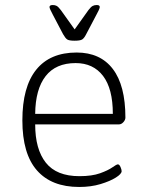

<svg xmlns="http://www.w3.org/2000/svg" viewBox="-20 -738 579 764"><path d="M295 6Q185 6 127 -60Q69 -126 69 -259Q69 -392 124 -460.5Q179 -529 285 -529Q379 -529 429 -463.5Q479 -398 479 -270Q479 -261 471 -252Q463 -243 453 -243H120Q120 -144 162.5 -90.5Q205 -37 296 -37Q346 -37 378 -48.5Q410 -60 427 -72Q444 -84 449 -84Q455 -84 459.5 -73.5Q464 -63 464 -57Q464 -46 441 -31.5Q418 -17 380 -5.5Q342 6 295 6ZM120 -285H429Q429 -385 390 -436Q351 -487 281 -487Q202 -487 161.5 -435Q121 -383 120 -285ZM365 -718Q377 -718 377 -710Q377 -706 372.5 -696.5Q368 -687 364 -680L323 -602Q315 -586 307 -581Q299 -576 277 -576Q255 -576 247.5 -581Q240 -586 231 -602L190 -680Q177 -704 177 -710Q177 -718 190 -718Q199 -718 205.5 -714.5Q212 -711 222 -698L277 -621L332 -698Q342 -711 349 -714.5Q356 -718 365 -718Z"/></svg>

Font: Asap ExtraLight
Style: Regular
Weight: 200
Designer: Pablo Cosgaya
Foundry: Omnibus-Type
Version: Version 3.001; ttfautohint (v1.8.4.7-5d5b)